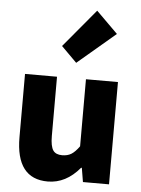

<svg xmlns="http://www.w3.org/2000/svg" viewBox="-63 -1001 779 1064"><g transform="rotate(5 327.0 -469.5)"><path d="M243 14Q66 14 66 -217V-569H244V-239Q244 -182 260 -159Q275 -138 310 -138Q340 -138 361 -151Q382 -164 405 -196V-569H583V-284V0H438L425 -78H421Q344 14 243 14ZM343 -655 257 -741 434 -953 554 -834 448 -744Z"/></g></svg>

Font: GenSekiGothic TW H
Style: Regular
Weight: 900
Version: Version 1.501;PS 1;hotconv 16.6.51;makeotf.lib2.5.65220